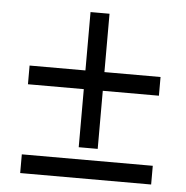

<svg xmlns="http://www.w3.org/2000/svg" viewBox="-46 -640 665 685"><g transform="rotate(5 286.0 -298.0)"><path d="M319 -386H520V-319H319V-111H251V-319H51V-386H251V-595H319ZM51 -1V-68H520V-1Z"/></g></svg>

Font: Stephens Clock
Style: Regular
Weight: 400
Designer: Peter Wiegel (catfonts.de) with slight modifications by DT1.org
Version: Version 0.9.1